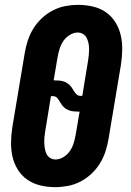

<svg xmlns="http://www.w3.org/2000/svg" viewBox="-20 -763 540 791"><path d="M207 8Q176 8 146.5 1Q117 -6 93 -22.5Q69 -39 53.5 -64Q38 -89 31.5 -117.5Q25 -146 25.5 -177Q26 -208 31 -240L82 -545Q86 -570 94.5 -596Q103 -622 117.5 -645.5Q132 -669 153 -688.5Q174 -708 198.5 -720.5Q223 -733 249.5 -738Q276 -743 302 -743Q333 -743 363 -736Q393 -729 416.5 -712.5Q440 -696 455.5 -671Q471 -646 477.5 -617.5Q484 -589 483.5 -558Q483 -527 478 -495L427 -190Q423 -165 414.5 -139Q406 -113 391.5 -89.5Q377 -66 356 -46.5Q335 -27 310.5 -14.5Q286 -2 259.5 3Q233 8 207 8ZM312 -368Q313 -368 315 -368Q317 -368 319 -368L343 -514Q345 -526 346 -538Q347 -550 347 -562Q347 -574 344.5 -585.5Q342 -597 337 -607Q332 -617 322 -623Q312 -629 300 -629Q283 -629 266.5 -618.5Q250 -608 240 -592.5Q230 -577 225 -560Q220 -543 217 -526L201 -432Q213 -432 225 -431Q237 -430 247.5 -425.5Q258 -421 266 -413.5Q274 -406 279.5 -396Q285 -386 292.5 -377Q300 -368 312 -368ZM209 -106Q226 -106 242.5 -116.5Q259 -127 269 -142.5Q279 -158 284 -175Q289 -192 292 -209L308 -303Q296 -303 284 -304Q272 -305 261.5 -309.5Q251 -314 243 -321.5Q235 -329 229.5 -339Q224 -349 217 -358Q210 -367 197 -367Q196 -367 194 -367Q192 -367 190 -367L166 -221Q164 -209 163 -197Q162 -185 162.5 -173Q163 -161 165 -149.5Q167 -138 172 -128Q177 -118 187 -112Q197 -106 209 -106Z"/></svg>

Font: Iosevka SS04 Heavy Oblique
Style: Regular
Weight: 900
Italic angle: -9°
Monospace: yes
Designer: Belleve Invis
Foundry: Belleve Invis
Version: Version 19.0.0; ttfautohint (v1.8.4)